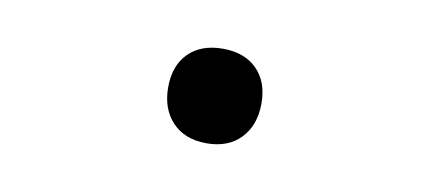

<svg xmlns="http://www.w3.org/2000/svg" viewBox="-31 -212 663 296"><g transform="rotate(10 300.0 -64.0)"><path d="M300 10Q266 10 246.5 -10.5Q227 -31 227 -65Q227 -99 246.5 -118.5Q266 -138 300 -138Q334 -138 353.5 -118.5Q373 -99 373 -65Q373 -31 353.5 -10.5Q334 10 300 10Z"/></g></svg>

Font: NKDuy Mono Thin
Style: Regular
Weight: 100
Monospace: yes
Designer: NKDuy
Foundry: NKDuy
Version: Version 2.251; ttfautohint (v1.8.4.7-5d5b)